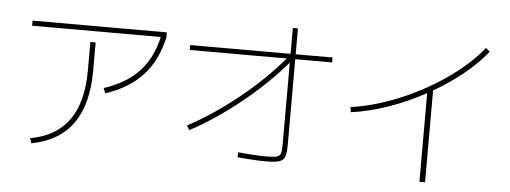

<svg xmlns="http://www.w3.org/2000/svg" viewBox="-52 -915 2915 1098"><g transform="rotate(5 1406.0 -365.5)"><path d="M441.4 -429.7V-591.8H471.7V-429.7Q471.7 -236.3 392.3 -125.2Q313 -14.2 155.3 14.6L145.5 -13.7Q294.4 -40 367.9 -143.1Q441.4 -246.1 441.4 -429.7ZM101.6 -684.6H872.1V-655.3Q842.8 -522 764.2 -436.3Q685.5 -350.6 551.8 -306.6L540 -335.9Q667 -377.4 739.7 -454.8Q812.5 -532.2 840.3 -655.3H101.6Z M1568.4 -595.7H1011.7V-624H1587.9V-772.5H1617.2V-624H1829.1V-595.7H1617.2V-108.4Q1617.2 -57.6 1609.1 -35.9Q1601.1 -14.2 1576.9 -6.6Q1552.7 1 1497.1 1Q1465.8 1 1419.2 -2Q1372.6 -4.9 1336.9 -8.8L1338.9 -37.1Q1375 -33.2 1420.2 -30.3Q1465.3 -27.3 1496.1 -27.3Q1542 -27.3 1559.8 -32Q1577.6 -36.6 1582.8 -52.2Q1587.9 -67.9 1587.9 -108.4V-573.7Q1479.5 -446.8 1336.9 -331.8Q1194.3 -216.8 1048.8 -138.7L1033.2 -164.1Q1177.2 -240.7 1319.8 -355.5Q1462.4 -470.2 1568.4 -595.7Z M2698.2 -754.9 2721.7 -735.4Q2667.5 -667.5 2589.4 -603.8Q2511.2 -540 2418 -486.3V41H2385.7V-468.3Q2282.2 -411.6 2172.4 -373.3Q2062.5 -335 1960 -321.3L1956.1 -350.6Q2088.9 -369.1 2231.7 -428Q2374.5 -486.8 2497.8 -572.8Q2621.1 -658.7 2698.2 -754.9Z"/></g></svg>

Font: Pretendard Thin
Style: Regular
Weight: 100
Designer: Base glyphs from Inter by Rasmus Andersson; Hangeul glyphs from Noto Sans CJK(Source Han Sans) by Jang Soo-young and Kan
Foundry: Kil Hyung-jin
Version: Version 1.309